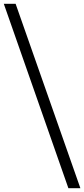

<svg xmlns="http://www.w3.org/2000/svg" viewBox="-43 -803 442 1008"><path d="M316 185 -23 -783H39L379 185Z"/></svg>

Font: Ubuntu Sans Light
Style: Regular
Weight: 300
Designer: Dalton Maag Ltd
Foundry: Dalton Maag Ltd
Version: Version 1.006; ttfautohint (v1.8.4.7-5d5b)